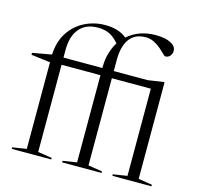

<svg xmlns="http://www.w3.org/2000/svg" viewBox="-107 -855 996 968"><g transform="rotate(15 391.0 -371.0)"><path d="M242.5 0H36V-8L109.5 -19.5V-471.5L9.5 -484V-494L109.5 -512Q112.5 -580 143.5 -627.5Q174.5 -675 224 -700Q273.5 -725 331 -725Q402 -725 443.5 -690Q502.5 -742 590 -742Q639.5 -742 668.2 -727.2Q697 -712.5 697 -688Q697 -673.5 687.8 -662Q678.5 -650.5 662 -650.5Q659 -650.5 649 -660.8Q639 -671 623.5 -684.5Q608 -698 587.8 -708.2Q567.5 -718.5 544 -718.5Q488 -718.5 459.8 -680Q431.5 -641.5 431.5 -570V-512H608.5L690 -524H693.5V-19.5L765.5 -8V0H561.5V-8L635 -19.5V-474.5H431.5V-19.5L505 -8V0H299V-8L372 -19.5V-474.5H169V-19.5L242.5 -8ZM169 -553V-512H372V-516Q372 -556.5 381.8 -590Q391.5 -623.5 408.5 -650Q384.5 -678.5 359 -690.8Q333.5 -703 299 -703Q235.5 -703 202.2 -663Q169 -623 169 -553Z"/></g></svg>

Font: Newsreader Display Light
Style: Regular
Weight: 300
Designer: Hugues Gentile
Foundry: Production Type
Version: Version 1.001